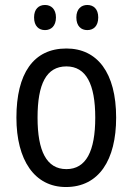

<svg xmlns="http://www.w3.org/2000/svg" viewBox="-20 -742 533 772"><path d="M117 -672C117 -637 136 -621 161 -621C185 -621 205 -637 205 -672C205 -706 185 -722 161 -722C136 -722 117 -706 117 -672ZM287 -672C287 -637 306 -621 331 -621C356 -621 375 -637 375 -672C375 -706 356 -722 331 -722C307 -722 287 -706 287 -672ZM447 -269C447 -450 371 -547 247 -547C114 -547 46 -446 46 -269C46 -98 119 10 245 10C378 10 447 -99 447 -269ZM131 -269C131 -404 166 -475 247 -475C326 -475 363 -404 363 -269C363 -134 326 -62 247 -62C167 -62 131 -135 131 -269Z"/></svg>

Font: Noto Sans Ethiopic Condensed
Style: Regular
Weight: 400
Width: 3
Designer: Monotype Design Team
Foundry: Monotype Imaging Inc.
Version: Version 2.102